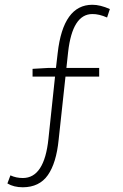

<svg xmlns="http://www.w3.org/2000/svg" viewBox="-20 -691 519 809"><path d="M76.2 98.1Q38.1 98.1 11.2 82L23.9 47.9Q47.9 59.1 76.2 59.1Q167 59.1 184.1 -106L211.9 -368.2H117.2V-400.9L184.1 -404.8H215.8L223.1 -467.8Q246.1 -670.9 369.1 -670.9Q402.3 -670.9 442.9 -652.8L431.2 -617.2Q397 -632.3 369.1 -631.8Q285.2 -631.8 267.1 -472.2L259.8 -404.8H397.9V-368.2H255.9L227.1 -102.1Q217.3 -3.9 181.6 46.9Q146 97.7 76.2 98.1Z"/></svg>

Font: SourceSansPro-Light
Style: Regular
Weight: 300
Designer: Paul D. Hunt
Foundry: Adobe Systems Incorporated
Version: Version 2.020;PS 2.0;hotconv 1.0.86;makeotf.lib2.5.63406